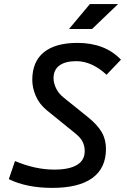

<svg xmlns="http://www.w3.org/2000/svg" viewBox="-20 -914 626 944"><path d="M237.3 9.8Q110.8 9.8 23.4 -33.2L53.7 -122.1Q153.8 -80.1 246.6 -80.1Q320.3 -80.1 358.4 -103Q396.5 -126 396.5 -170.4Q396.5 -197.8 385.7 -218Q375 -238.3 350.6 -257.8L210.9 -371.1Q173.3 -401.9 156 -442.1Q138.7 -482.4 138.7 -521Q138.7 -610.8 195.6 -657Q252.4 -703.1 360.8 -703.1Q496.1 -703.1 574.7 -620.6L503.9 -546.4Q468.3 -579.6 430.7 -596.4Q393.1 -613.3 355 -613.3Q301.3 -613.3 272.2 -592Q243.2 -570.8 243.2 -529.3Q243.2 -507.3 254.9 -481.4Q266.6 -455.6 292.5 -434.6L412.6 -337.9Q459 -300.3 480 -264.4Q501 -228.5 501 -181.6Q501 -87.4 434.1 -38.8Q367.2 9.8 237.3 9.8ZM319.3 -771.5 421.9 -894H560.5L432.6 -771.5Z"/></svg>

Font: Cascadia Code
Style: Italic
Weight: 400
Italic angle: -10°
Designer: Aaron Bell
Foundry: Saja Typeworks
Version: Version 2407.024